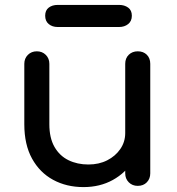

<svg xmlns="http://www.w3.org/2000/svg" viewBox="-20 -757 722 782"><path d="M320 5Q251 5 196.5 -24.5Q142 -54 110.5 -111Q79 -168 79 -251V-497Q79 -519 93.5 -533.5Q108 -548 130 -548Q152 -548 166.5 -533.5Q181 -519 181 -497V-251Q181 -195 202 -158.5Q223 -122 259 -104.5Q295 -87 340 -87Q383 -87 416.5 -104Q450 -121 470 -150Q490 -179 490 -215H553Q553 -153 522.5 -103Q492 -53 439.5 -24Q387 5 320 5ZM541 0Q519 0 504.5 -14.5Q490 -29 490 -51V-497Q490 -520 504.5 -534Q519 -548 541 -548Q564 -548 578 -534Q592 -520 592 -497V-51Q592 -29 578 -14.5Q564 0 541 0ZM215 -647Q193 -647 178.5 -659Q164 -671 164 -693Q164 -715 178.5 -726Q193 -737 215 -737H465Q487 -737 502 -726Q517 -715 517 -693Q517 -671 502 -659Q487 -647 465 -647Z"/></svg>

Font: Comfortaa
Style: Bold
Weight: 700
Designer: Johan Aakerlund
Foundry: Johan Aakerlund
Version: Version 3.104; ttfautohint (v1.8.1.43-b0c9)